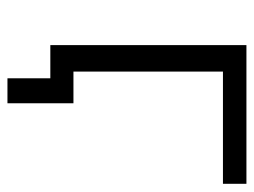

<svg xmlns="http://www.w3.org/2000/svg" viewBox="-103 -463 681 515"><g transform="rotate(90 237.5 -205.5)"><path d="M101 0V-526H473V-463H172V0ZM190 115V0H101V-62H257V115Z"/></g></svg>

Font: Montserrat
Style: Regular
Weight: 400
Designer: Julieta Ulanovsky
Foundry: Julieta Ulanovsky
Version: Version 9.000; ttfautohint (v1.8.4.7-5d5b)